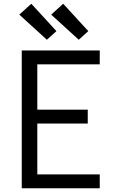

<svg xmlns="http://www.w3.org/2000/svg" viewBox="-20 -1004 640 1024"><path d="M96 0V-735H512V-661H179V-419H448V-345H179V-74H512V0ZM400 -792 253 -926 317 -984 451 -838ZM230 -792 83 -926 147 -984 281 -838Z"/></svg>

Font: Zed Mono Extended
Style: Regular
Weight: 400
Width: 7
Monospace: yes
Designer: Belleve Invis
Foundry: Belleve Invis
Version: Version 1.0.0; ttfautohint (v1.8.4)